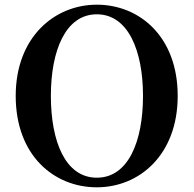

<svg xmlns="http://www.w3.org/2000/svg" viewBox="-20 -780 826 819"><path d="M197 -371C197 -563 259 -719 393 -719C527 -719 590 -563 590 -371C590 -176 527 -22 393 -22C259 -22 197 -176 197 -371ZM393 -760C212 -760 47 -621 47 -371C47 -116 211 19 393 19C575 19 738 -120 738 -371C738 -624 575 -760 393 -760Z"/></svg>

Font: Noto Serif CJK JP
Style: Bold
Weight: 700
Designer: Ryoko NISHIZUKA 西塚涼子 (kana & ideographs); Frank Grießhammer (Latin, Greek & Cyrillic); Wenlong ZHANG 张文龙 (bopomofo); San
Foundry: Adobe Systems Incorporated
Version: Version 1.000;PS 1;hotconv 16.6.53;makeotf.lib2.5.65590